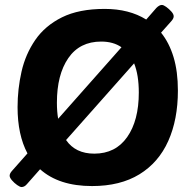

<svg xmlns="http://www.w3.org/2000/svg" viewBox="-20 -744 771 776"><path d="M67 12Q61 12 49.5 4Q38 -4 28.5 -15Q19 -26 19 -34Q19 -43 29 -54L91 -124Q51 -199 51 -311Q51 -384 67 -454.5Q83 -525 122.5 -582.5Q162 -640 230.5 -674Q299 -708 403 -708Q502 -708 571 -665L612 -712Q624 -724 634 -724Q641 -724 652 -716Q663 -708 672.5 -697.5Q682 -687 682 -678Q682 -669 672 -658L631 -612Q664 -571 681.5 -513Q699 -455 699 -378Q699 -261 660 -174Q621 -87 543.5 -39.5Q466 8 352 8Q218 8 142 -60L89 0Q79 12 67 12ZM210 -329Q210 -293 215 -264L471 -553Q438 -576 389 -576Q302 -576 256 -509Q210 -442 210 -329ZM361 -123Q447 -123 494 -190Q541 -257 541 -370Q541 -441 522 -488L247 -178Q285 -123 361 -123Z"/></svg>

Font: Asap
Style: Bold Italic
Weight: 700
Italic angle: -6°
Designer: Pablo Cosgaya
Foundry: Omnibus-Type
Version: Version 3.001; ttfautohint (v1.8.3)